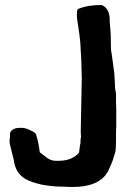

<svg xmlns="http://www.w3.org/2000/svg" viewBox="-20 -684 507 763"><path d="M20 -108C25 -90 29 -69 35 -47C43 12 79 33 131 46C159 54 199 58 238 58C249 59 260 59 270 59C334 59 387 41 410 -5C416 -19 426 -38 431 -56V-57C432 -60 440 -81 440 -93L441 -122V-151C441 -161 441 -171 442 -181V-248C441 -265 441 -282 441 -299V-312C439 -323 437 -332 437 -342V-343C436 -357 436 -367 435 -381C435 -388 434 -395 433 -402C429 -428 426 -459 421 -487L420 -548L416 -598V-608C416 -634 404 -656 386 -663L384 -664H382C349 -664 319 -660 292 -649H290C287 -644 286 -641 286 -636C284 -618 288 -597 290 -585C294 -561 297 -536 299 -516L303 -446L304 -405L305 -374L301 -166C301 -156 301 -150 302 -139C301 -137 300 -129 300 -128V-124C301 -114 297 -107 296 -92C295 -89 295 -82 294 -77C277 -58 252 -45 213 -45H202C174 -45 160 -63 138 -79C135 -102 131 -126 124 -147V-149C120 -156 115 -160 105 -164C96 -168 83 -176 66 -176C54 -176 36 -177 23 -162C18 -155 20 -144 20 -142C19 -133 16 -122 20 -108Z"/></svg>

Font: Vapor
Style: Bd
Weight: 700
Foundry: Cannot Into Space Fonts
Version: Version 0.179